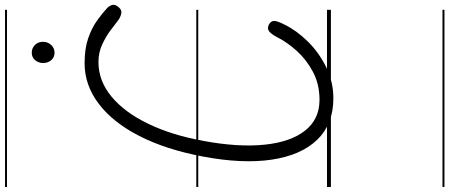

<svg xmlns="http://www.w3.org/2000/svg" viewBox="-550 -824 1832 783"><g transform="rotate(-90 366.5 -433.0)"><path d="M356.5 10Q251.5 10 188 -55.5Q124.5 -121 106.5 -241Q88.5 -361 119.5 -524Q148 -674 203.2 -781.8Q258.5 -889.5 334.5 -947Q410.5 -1004.5 499.5 -1004.5Q559 -1004.5 601 -990Q643 -975.5 672.5 -954.5Q702 -933.5 723 -914Q733 -905 737 -892.8Q741 -880.5 728.5 -866Q716.5 -851.5 701.8 -855Q687 -858.5 675.5 -867Q660 -879 634.5 -898.2Q609 -917.5 576 -932.8Q543 -948 504.5 -948Q428 -948 363.8 -895Q299.5 -842 252.8 -745.2Q206 -648.5 182.5 -518Q156.5 -376.5 167.5 -270.2Q178.5 -164 225 -105.2Q271.5 -46.5 350 -46.5Q414 -46.5 464 -73Q514 -99.5 549.5 -138.8Q585 -178 604.5 -217Q618 -243 629.8 -252Q641.5 -261 657 -253Q673 -244.5 672.2 -230.5Q671.5 -216.5 656.5 -188Q633.5 -140.5 588.8 -94.8Q544 -49 484.2 -19.5Q424.5 10 356.5 10ZM356.5 10Q251.5 10 188 -55.5Q124.5 -121 106.5 -241Q88.5 -361 119.5 -524Q148 -674 203.2 -781.8Q258.5 -889.5 334.5 -947Q410.5 -1004.5 499.5 -1004.5Q559 -1004.5 601 -990Q643 -975.5 672.5 -954.5Q702 -933.5 723 -914Q733 -905 737 -892.8Q741 -880.5 728.5 -866Q716.5 -851.5 701.8 -855Q687 -858.5 675.5 -867Q660 -879 634.5 -898.2Q609 -917.5 576 -932.8Q543 -948 504.5 -948Q428 -948 363.8 -895Q299.5 -842 252.8 -745.2Q206 -648.5 182.5 -518Q156.5 -376.5 167.5 -270.2Q178.5 -164 225 -105.2Q271.5 -46.5 350 -46.5Q414 -46.5 464 -73Q514 -99.5 549.5 -138.8Q585 -178 604.5 -217Q618 -243 629.8 -252Q641.5 -261 657 -253Q673 -244.5 672.2 -230.5Q671.5 -216.5 656.5 -188Q633.5 -140.5 588.8 -94.8Q544 -49 484.2 -19.5Q424.5 10 356.5 10ZM542.5 -1127Q524 -1127 512.2 -1140.5Q500.5 -1154 500.5 -1174Q500.5 -1192 512 -1206Q523.5 -1220 542.5 -1220Q561 -1220 574 -1207.2Q587 -1194.5 587 -1174Q587 -1154.5 574.2 -1140.8Q561.5 -1127 542.5 -1127ZM-5 455H717.5V463H-5ZM-5 -16H717.5V0H-5ZM-5 -549H717.5V-541H-5ZM-5 -1329H717.5V-1321H-5Z"/></g></svg>

Font: Edu SA Dotted Guide
Style: Regular
Weight: 400
Designer: Tina and Corey Anderson, Eben Sorkin, Mirko Velimirovic
Foundry: Google for Education
Version: Version 2.000